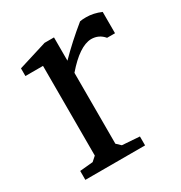

<svg xmlns="http://www.w3.org/2000/svg" viewBox="-124 -581 631 671"><g transform="rotate(-30 191.0 -245.5)"><path d="M30 0V-36L83 -41L101 -57V-419H30V-450L146 -486H184V-392Q233 -442 291 -489Q300 -491 316 -491Q346 -491 376 -478V-392H344Q324 -416 293 -416Q246 -415 184 -343V-57L201 -41L271 -36V0Z"/></g></svg>

Font: Khartiya
Style: Regular
Weight: 500
Version: Version 1.0.1